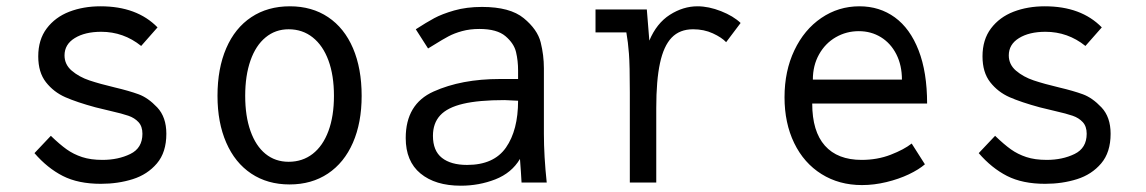

<svg xmlns="http://www.w3.org/2000/svg" viewBox="-20 -580 3640 610"><path d="M89.5 -93.5 141.5 -148.5Q170 -121 191.8 -105.5Q213.5 -90 240.8 -81Q268 -72 305.5 -72Q355.5 -72 394 -90.8Q432.5 -109.5 432.5 -155Q432.5 -178.5 420 -192Q407.5 -205.5 388 -212.2Q368.5 -219 331 -227.5Q294 -236 283.5 -239Q224.5 -255 187.5 -271.2Q150.5 -287.5 126 -318.8Q101.5 -350 101.5 -401Q101.5 -454 128.5 -489.8Q155.5 -525.5 200.2 -542.8Q245 -560 299.5 -560Q415 -560 480.5 -493L428.5 -434Q372.5 -479 301.5 -479Q250 -479 217.5 -459Q185 -439 185 -404Q185 -375 208.2 -355.2Q231.5 -335.5 264.2 -324.5Q297 -313.5 345.5 -302Q390 -291.5 420.2 -280.5Q450.5 -269.5 479.5 -238.8Q508.5 -208 508.5 -155Q508.5 -96 478.5 -60.8Q448.5 -25.5 401.8 -10.8Q355 4 300.5 4Q228.5 4 179.5 -21Q130.5 -46 89.5 -93.5Z M671 -275.5Q671 -362.5 698.8 -426.8Q726.5 -491 778.5 -525.5Q830.5 -560 901 -560Q971 -560 1022.5 -525.5Q1074 -491 1101.5 -426.8Q1129 -362.5 1129 -275.5Q1129 -190 1101.2 -126.5Q1073.5 -63 1021.8 -28.5Q970 6 900 6Q830 6 778.2 -28.5Q726.5 -63 698.8 -126.8Q671 -190.5 671 -275.5ZM1041 -275.5Q1041 -340.5 1023.5 -388Q1006 -435.5 973.5 -461.2Q941 -487 897 -487Q855 -487 823.8 -461.2Q792.5 -435.5 775.8 -387.8Q759 -340 759 -275.5Q759 -211 775.8 -163.8Q792.5 -116.5 823.5 -91.2Q854.5 -66 897 -66Q941 -66 973.5 -91.2Q1006 -116.5 1023.5 -163.8Q1041 -211 1041 -275.5Z M1269 -141.5Q1269 -249.5 1357.5 -289.2Q1446 -329 1568 -329H1626V-356Q1626 -387 1619.5 -414.5Q1613 -442 1586 -465Q1559 -488 1503 -488Q1473 -488 1448.2 -481.2Q1423.5 -474.5 1404.8 -464.5Q1386 -454.5 1360.5 -438.5L1340 -426L1301 -487Q1335 -509 1359.5 -522.2Q1384 -535.5 1423.2 -546.8Q1462.5 -558 1511.5 -558Q1600.5 -558 1644 -522.2Q1687.5 -486.5 1697.8 -445.5Q1708 -404.5 1708 -363V-155Q1708 -84 1717 0H1637L1635 -33.5L1632 -75Q1605.5 -30.5 1553.8 -10.2Q1502 10 1444 10Q1363 10 1316 -28.8Q1269 -67.5 1269 -141.5ZM1626 -260 1583 -262Q1501 -262 1451.2 -250.2Q1401.5 -238.5 1378.5 -213.5Q1355.5 -188.5 1355.5 -148.5Q1355.5 -101 1384 -78.5Q1412.5 -56 1464 -56Q1549 -56 1587.5 -111.2Q1626 -166.5 1626 -260Z M1981 -287Q1981 -373.5 1978.2 -409.5Q1975.5 -445.5 1970 -477H1872V-550H2035L2043 -451Q2066 -506 2108.2 -533Q2150.5 -560 2196 -560Q2231.5 -560 2270.8 -544.5Q2310 -529 2333 -507L2287 -446Q2273 -461 2244.8 -474Q2216.5 -487 2182 -487Q2139.5 -487 2114 -460.5Q2088.5 -434 2076.8 -379.2Q2065 -324.5 2065 -237V0H1981Z M2472.5 -271Q2472.5 -354.5 2503.8 -420.2Q2535 -486 2589.5 -523Q2644 -560 2710.5 -560Q2774.5 -560 2823 -524.8Q2871.5 -489.5 2898.5 -420Q2925.5 -350.5 2925.5 -251H2560.5Q2560.5 -162.5 2600.8 -117.2Q2641 -72 2717.5 -72Q2767.5 -72 2810 -88.5Q2852.5 -105 2876.5 -124L2918.5 -58Q2899.5 -41.5 2867.5 -26.2Q2835.5 -11 2796.2 -1.5Q2757 8 2718.5 8Q2646 8 2590 -27Q2534 -62 2503.2 -125.5Q2472.5 -189 2472.5 -271ZM2708.5 -481Q2669 -481 2635.5 -461.8Q2602 -442.5 2582.2 -407.2Q2562.5 -372 2562.5 -327H2845.5Q2845.5 -372.5 2827.8 -407.5Q2810 -442.5 2778.8 -461.8Q2747.5 -481 2708.5 -481Z M3089.5 -93.5 3141.5 -148.5Q3170 -121 3191.8 -105.5Q3213.5 -90 3240.8 -81Q3268 -72 3305.5 -72Q3355.5 -72 3394 -90.8Q3432.5 -109.5 3432.5 -155Q3432.5 -178.5 3420 -192Q3407.5 -205.5 3388 -212.2Q3368.5 -219 3331 -227.5Q3294 -236 3283.5 -239Q3224.5 -255 3187.5 -271.2Q3150.5 -287.5 3126 -318.8Q3101.5 -350 3101.5 -401Q3101.5 -454 3128.5 -489.8Q3155.5 -525.5 3200.2 -542.8Q3245 -560 3299.5 -560Q3415 -560 3480.5 -493L3428.5 -434Q3372.5 -479 3301.5 -479Q3250 -479 3217.5 -459Q3185 -439 3185 -404Q3185 -375 3208.2 -355.2Q3231.5 -335.5 3264.2 -324.5Q3297 -313.5 3345.5 -302Q3390 -291.5 3420.2 -280.5Q3450.5 -269.5 3479.5 -238.8Q3508.5 -208 3508.5 -155Q3508.5 -96 3478.5 -60.8Q3448.5 -25.5 3401.8 -10.8Q3355 4 3300.5 4Q3228.5 4 3179.5 -21Q3130.5 -46 3089.5 -93.5Z"/></svg>

Font: JuliaMono
Style: Regular
Weight: 400
Monospace: yes
Designer: cormullion
Foundry: corm
Version: Version 0.055; ttfautohint (v1.8.4)